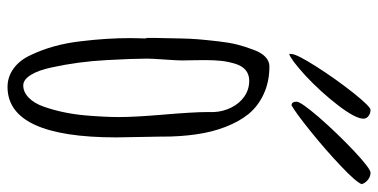

<svg xmlns="http://www.w3.org/2000/svg" viewBox="-266 -714 998 507"><g transform="rotate(90 233.5 -461.0)"><path d="M179.7 -767.6Q223.6 -808.6 258.8 -854.5Q293.9 -900.4 293.9 -921.4Q293.9 -929.2 286.9 -934.6Q279.8 -939.9 270.5 -939.9Q262.2 -939.9 226.1 -895Q189 -848.1 156.5 -797.1Q124 -746.1 123 -731.4V-725.1Q137.7 -729.5 179.7 -767.6ZM466.8 -916.5Q463.9 -926.3 455.3 -933.1Q446.8 -939.9 436.5 -939.9Q425.8 -939.9 379.4 -896.5Q331.5 -851.1 291 -804.7Q249 -755.9 249 -744.6Q249 -731.4 258.8 -731.4Q278.8 -742.7 327.9 -782.2Q377 -821.8 418.9 -861.6Q460.9 -901.4 466.8 -916.5ZM335.4 -478.5Q329.6 -520.5 315.7 -556.6Q301.8 -592.8 281.7 -617.7Q260.3 -643.6 228 -658.2Q195.8 -672.9 155.8 -672.9Q142.1 -672.9 130.9 -662.4Q119.6 -651.9 112.3 -631.8Q103.5 -608.9 98.1 -587.6Q92.8 -566.4 89.8 -539.1Q85.9 -505.4 84.2 -484.4Q82.5 -463.4 82 -436.5Q81.5 -425.3 81.5 -409.7Q80.6 -374.5 80.6 -366.7V-348.6Q82 -348.6 82 -343.8Q82 -333.5 81.5 -325.7Q81.1 -317.9 81.1 -305.7Q81.1 -243.7 89.4 -175.3Q97.7 -101.6 126 -42.5Q139.2 -13.7 161.1 2.4Q183.1 18.6 210 18.6Q343.3 18.6 343.3 -269L342.3 -325.7L341.3 -382.3V-389.6Q341.3 -437.5 335.4 -478.5ZM276.4 -525.9V-508.3Q276.4 -473.1 283.2 -392.6Q289.6 -317.9 289.6 -275.4Q289.6 -239.3 285.2 -186.5Q279.8 -127.4 262.2 -77.1Q253.4 -51.8 238.5 -37.4Q223.6 -22.9 206.1 -22.9Q190.9 -22.9 178.5 -42.7Q166 -62.5 158.7 -97.2Q143.1 -168 139.2 -243.2Q135.3 -314 135.3 -350.1Q135.3 -361.8 137.7 -396Q140.1 -430.2 140.1 -442.4Q140.1 -456.1 139.6 -469.2Q139.2 -482.4 139.2 -501.5Q139.2 -526.4 141.1 -544.7Q143.1 -563 148.4 -581.1Q159.7 -619.6 193.8 -619.6Q216.8 -619.6 235.4 -606.7Q253.9 -593.8 264.6 -572Q275.4 -550.3 276.4 -525.9Z"/></g></svg>

Font: Amatica SC
Style: Bold
Weight: 400
Designer: Vernon Adams, Ben Nathan
Foundry: newtypography
Version: Version 2.000